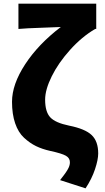

<svg xmlns="http://www.w3.org/2000/svg" viewBox="-20 -819 578 1053"><path d="M449.2 213.9 309.6 168.9Q312.5 165 319.8 155.3Q327.1 145.5 329.6 142.6Q332 139.6 337.9 131.3Q343.8 123 345.7 119.6Q347.7 116.2 351.6 109.9Q355.5 103.5 356.9 99.6Q358.4 95.7 360.4 90.3Q362.3 85 362.8 80.1Q363.3 75.2 363.3 70.3Q363.3 47.9 341.3 35.2Q319.3 22.5 255.9 8.8Q211.9 -1 177.7 -17.6Q143.6 -34.2 111.8 -63.5Q80.1 -92.8 63 -143.1Q45.9 -193.4 45.9 -260.7Q45.9 -356.4 118.2 -466.8Q190.4 -577.1 313.5 -670.9Q302.7 -669.9 212.4 -667Q122.1 -664.1 81.1 -660.2V-798.8H507.8V-660.2H502Q428.7 -617.2 364.3 -545.4Q299.8 -473.6 263.7 -400.4Q227.5 -327.1 227.5 -272.5Q227.5 -206.1 255.4 -175.8Q283.2 -145.5 359.4 -129.9Q447.3 -112.3 482.9 -78.1Q518.6 -43.9 518.6 22.5Q518.6 56.6 501 109.4Q483.4 162.1 449.2 213.9Z"/></svg>

Font: Bpmf Zihi Sans Heavy
Style: Heavy
Weight: 900
Foundry: But Ko
Version: Version 1.320